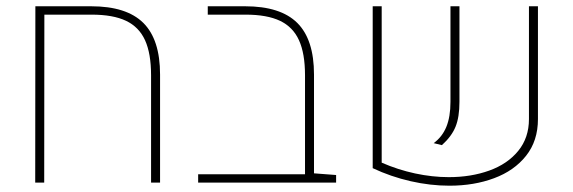

<svg xmlns="http://www.w3.org/2000/svg" viewBox="-20 -585 1836 615"><path d="M93.3 -564.9H272Q385.3 -564.9 439 -511.7Q492.7 -458.5 492.7 -346.2V0H463.9V-343.8Q463.9 -413.6 444.6 -456.1Q425.3 -498.5 383.8 -518.3Q342.3 -538.1 273.4 -538.1H122.1L121.6 0H92.8Z M1056.6 -24.4V0H614.7V-26.9H957V-343.8Q957 -413.6 937.7 -456.1Q918.5 -498.5 877 -518.3Q835.4 -538.1 766.6 -538.1H645.5V-564.9H765.1Q878.4 -564.9 932.1 -511.7Q985.8 -458.5 985.8 -346.2V-29.8Z M1202.6 -64Q1253.9 -41.5 1309.3 -29.5Q1364.7 -17.6 1417.5 -17.6Q1488.8 -17.6 1547.1 -38.6Q1605.5 -59.6 1639.9 -101.6Q1674.3 -143.6 1674.3 -203.6V-564.9H1703.1V-203.6Q1703.1 -133.8 1665 -85.9Q1627 -38.1 1562.7 -14.2Q1498.5 9.8 1419.4 9.8Q1358.4 9.8 1295.2 -4.6Q1231.9 -19 1173.8 -46.4V-564.9H1202.6ZM1422.9 -258.8V-564.9H1451.7V-258.8Q1451.7 -210 1439.2 -179.2Q1426.8 -148.4 1395.5 -120.1L1369.1 -126.5Q1396.5 -146.5 1409.7 -178.7Q1422.9 -210.9 1422.9 -258.8Z"/></svg>

Font: Heebo Thin
Style: Regular
Weight: 250
Designer: Oded Ezer
Foundry: Meir Sadan
Version: Version 2.001; ttfautohint (v1.5.14-ce02) -l 8 -r 50 -G 200 